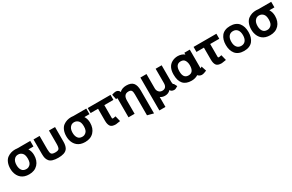

<svg xmlns="http://www.w3.org/2000/svg" viewBox="195 -2058 5733 3768"><g transform="rotate(-30 3061.0 -174.5)"><path d="M310.1 -550.8Q315.9 -550.8 336.4 -548.8Q356.9 -546.9 361.8 -546.9H651.9V-420.9H537.1Q579.1 -356 579.1 -270Q579.1 -143.1 507.8 -65.9Q435.5 12.2 310.1 12.2Q199.2 12.2 133.1 -43.7Q66.9 -99.6 46.9 -196.8Q40 -230.5 40 -270Q40 -345.7 64.7 -405.5Q89.4 -465.3 132.8 -496.1Q209 -550.8 310.1 -550.8ZM181.2 -270Q181.2 -195.8 213.1 -150.9Q245.1 -106 310.1 -106Q336.9 -106 354.2 -113Q371.6 -120.1 392.1 -136.2Q438 -172.4 438 -270Q438 -358.9 399.9 -397Q361.8 -435.1 310.1 -435.1Q267.1 -435.1 237.3 -411.9Q207.5 -388.7 194.3 -352.3Q181.2 -315.9 181.2 -270Z M1209.5 -211.9Q1209.5 -123.5 1181.9 -71.8Q1154.3 -20 1089.8 0Q1036.6 16.1 968.8 16.1Q814.9 16.1 765.6 -47.9Q740.7 -79.6 731.2 -116.9Q721.7 -154.3 721.7 -211.9V-540H859.9V-237.8Q859.9 -158.7 879.4 -131.8Q898.9 -105 966.8 -105Q1032.2 -105 1051.8 -131.8Q1071.8 -159.2 1071.8 -244.1V-540H1209.5Z M1579.6 -550.8Q1585.4 -550.8 1606 -548.8Q1626.5 -546.9 1631.3 -546.9H1921.4V-420.9H1806.6Q1848.6 -356 1848.6 -270Q1848.6 -143.1 1777.3 -65.9Q1705.1 12.2 1579.6 12.2Q1468.8 12.2 1402.6 -43.7Q1336.4 -99.6 1316.4 -196.8Q1309.6 -230.5 1309.6 -270Q1309.6 -345.7 1334.2 -405.5Q1358.9 -465.3 1402.3 -496.1Q1478.5 -550.8 1579.6 -550.8ZM1450.7 -270Q1450.7 -195.8 1482.7 -150.9Q1514.6 -106 1579.6 -106Q1606.4 -106 1623.8 -113Q1641.1 -120.1 1661.6 -136.2Q1707.5 -172.4 1707.5 -270Q1707.5 -358.9 1669.4 -397Q1631.3 -435.1 1579.6 -435.1Q1536.6 -435.1 1506.8 -411.9Q1477.1 -388.7 1463.9 -352.3Q1450.7 -315.9 1450.7 -270Z M2262.2 -163.1Q2262.2 -159.7 2262.2 -152.3Q2262.2 -145 2262.2 -142.8Q2262.2 -140.6 2262.5 -135.7Q2262.7 -130.9 2263.4 -129.6Q2264.2 -128.4 2265.4 -125.5Q2266.6 -122.6 2268.3 -121.8Q2270 -121.1 2272.9 -119.9Q2275.9 -118.7 2279.5 -118.4Q2283.2 -118.2 2288.1 -118.2Q2301.3 -118.2 2342.3 -127.9L2373 -2.9Q2290.5 12.2 2272 12.2Q2181.6 12.2 2151.4 -29.8Q2120.1 -73.2 2120.1 -155.8V-428.2H1951.2V-542H2468.3V-428.2H2262.2Z M2887.7 -314.9Q2887.7 -372.6 2870.8 -398.2Q2854 -423.8 2804.7 -423.8Q2691.9 -423.8 2691.9 -284.2V16.1H2553.7V-410.2Q2553.7 -418.9 2543 -418.9Q2535.6 -418.9 2521 -414.1L2497.6 -527.8Q2553.7 -547.9 2587.9 -547.9Q2647.9 -547.9 2673.8 -487.8Q2691.9 -514.6 2733.9 -530.8Q2775.9 -546.9 2822.8 -546.9Q2932.6 -546.9 2979.2 -491.5Q3025.9 -436 3025.9 -318.8V200.2L2887.7 163.1Z M3283.7 -217.8Q3283.7 -168.9 3314 -136Q3344.2 -103 3391.6 -103Q3440.9 -103 3466.1 -132.6Q3491.2 -162.1 3491.2 -217.8V-543H3627.4V-164.1Q3627.4 -147.5 3631.3 -129.9Q3634.3 -118.2 3637 -113.8Q3639.6 -109.4 3647.5 -106.9Q3650.4 -106 3652.3 -104L3688.5 -36.1Q3632.3 0 3606.4 0H3603.5Q3539.6 0 3515.6 -45.9Q3468.3 8.8 3388.7 8.8Q3328.6 8.8 3283.7 -22V202.1H3145.5V-543H3283.7Z M4107.4 -267.1Q4107.4 -331.5 4080.1 -377.9Q4053.2 -423.8 3989.3 -423.8Q3869.1 -423.8 3869.1 -263.2Q3869.1 -106 3987.3 -106Q4107.4 -106 4107.4 -267.1ZM4218.3 15.1Q4194.8 15.1 4169.9 2Q4145 -11.2 4135.3 -26.9Q4072.8 14.2 3989.3 14.2Q3738.3 14.2 3738.3 -267.1Q3738.3 -442.4 3854 -507.8Q3915 -542 3989.3 -542Q4081.1 -539.1 4136.2 -492.2V-533.2H4259.3V-107.9L4293.5 -129.9L4330.1 -16.1Q4263.2 15.1 4218.3 15.1Z M4661.1 -163.1Q4661.1 -159.7 4661.1 -152.3Q4661.1 -145 4661.1 -142.8Q4661.1 -140.6 4661.4 -135.7Q4661.6 -130.9 4662.4 -129.6Q4663.1 -128.4 4664.3 -125.5Q4665.5 -122.6 4667.2 -121.8Q4668.9 -121.1 4671.9 -119.9Q4674.8 -118.7 4678.5 -118.4Q4682.1 -118.2 4687 -118.2Q4700.2 -118.2 4741.2 -127.9L4772 -2.9Q4689.5 12.2 4670.9 12.2Q4580.6 12.2 4550.3 -29.8Q4519 -73.2 4519 -155.8V-428.2H4350.1V-542H4867.2V-428.2H4661.1Z M5076.4 -380.4Q5041.5 -335.9 5041.5 -257.8Q5041.5 -179.7 5076.4 -135.3Q5111.3 -90.8 5173.8 -90.8Q5236.3 -90.8 5271 -135Q5305.7 -179.2 5305.7 -257.8Q5305.7 -336.4 5271 -380.6Q5236.3 -424.8 5173.8 -424.8Q5111.3 -424.8 5076.4 -380.4ZM4931.6 -145.5Q4916.5 -195.8 4916.5 -257.8Q4916.5 -319.8 4931.6 -370.1Q4946.8 -420.4 4977.1 -459Q5007.3 -497.6 5057.4 -518.8Q5107.4 -540 5173.8 -540Q5240.2 -540 5290.3 -518.8Q5340.3 -497.6 5370.6 -459Q5400.9 -420.4 5415.8 -370.1Q5430.7 -319.8 5430.7 -257.8Q5430.7 -195.8 5415.8 -145.5Q5400.9 -95.2 5370.6 -56.9Q5340.3 -18.6 5290.3 2.7Q5240.2 23.9 5173.8 23.9Q5107.4 23.9 5057.4 2.7Q5007.3 -18.6 4977.1 -56.9Q4946.8 -95.2 4931.6 -145.5Z M5770.5 -550.8Q5776.4 -550.8 5796.9 -548.8Q5817.4 -546.9 5822.3 -546.9H6112.3V-420.9H5997.6Q6039.6 -356 6039.6 -270Q6039.6 -143.1 5968.3 -65.9Q5896 12.2 5770.5 12.2Q5659.7 12.2 5593.5 -43.7Q5527.3 -99.6 5507.3 -196.8Q5500.5 -230.5 5500.5 -270Q5500.5 -345.7 5525.1 -405.5Q5549.8 -465.3 5593.3 -496.1Q5669.4 -550.8 5770.5 -550.8ZM5641.6 -270Q5641.6 -195.8 5673.6 -150.9Q5705.6 -106 5770.5 -106Q5797.4 -106 5814.7 -113Q5832 -120.1 5852.5 -136.2Q5898.4 -172.4 5898.4 -270Q5898.4 -358.9 5860.4 -397Q5822.3 -435.1 5770.5 -435.1Q5727.5 -435.1 5697.8 -411.9Q5668 -388.7 5654.8 -352.3Q5641.6 -315.9 5641.6 -270Z"/></g></svg>

Font: Miedinger*
Style: Bold
Weight: 700
Version: Version 001.000